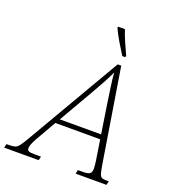

<svg xmlns="http://www.w3.org/2000/svg" viewBox="-223 -1051 1043 1171"><g transform="rotate(20 298.5 -465.5)"><path d="M-60 0 -54 -25H-37Q-12 -25 1.5 -29.5Q15 -34 27.5 -50.5Q40 -67 61 -103L417 -714H440L538 -106Q544 -69 549.5 -51.5Q555 -34 564.5 -29.5Q574 -25 593 -25H610L604 0H404L409 -25H440Q474 -25 486 -33.5Q498 -42 498 -67Q498 -78 496.5 -92Q495 -106 494 -112L473 -248H182L107 -117Q96 -98 88 -79Q80 -60 80 -50Q80 -34 90.5 -29.5Q101 -25 132 -25H170L164 0ZM322 -489 200 -278H468L437 -480Q431 -524 423.5 -574Q416 -624 414 -660Q397 -624 373.5 -580.5Q350 -537 322 -489ZM426 -771Q400 -812 379 -847.5Q358 -883 339 -923L342 -931H385Q394 -902 412 -860Q430 -818 448 -780L445 -771Z"/></g></svg>

Font: Noto Serif ExtraLight
Style: Italic
Weight: 200
Italic angle: -12°
Designer: Monotype Design Team
Foundry: Monotype Imaging Inc.
Version: Version 2.014; ttfautohint (v1.8.4.7-5d5b)